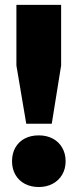

<svg xmlns="http://www.w3.org/2000/svg" viewBox="-20 -760 320 790"><path d="M88 -251 47.5 -490.5V-740H231.5V-490.5L193 -251ZM29.5 -96.5Q29.5 -128.5 43.2 -152.8Q57 -177 81.8 -190Q106.5 -203 139.5 -203Q172.5 -203 197.5 -189.5Q222.5 -176 236.2 -151.8Q250 -127.5 250 -96.5Q250 -65.5 235.8 -41.2Q221.5 -17 196.5 -3.8Q171.5 9.5 139.5 9.5Q107.5 9.5 82.5 -3.5Q57.5 -16.5 43.5 -40.8Q29.5 -65 29.5 -96.5Z"/></svg>

Font: Encode Sans Condensed ExtraBold
Style: Regular
Weight: 800
Width: 3
Designer: Multiple Designers
Foundry: Impallari Type
Version: Version 2.000